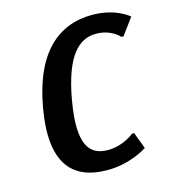

<svg xmlns="http://www.w3.org/2000/svg" viewBox="-108 -799 810 898"><g transform="rotate(-15 297.5 -350.0)"><path d="M86 -350C41 -95 128 10 303 10C418 10 497 -45 497 -45L467 -125H457C457 -125 404 -80 329 -80C239 -80 189 -140 226 -350C263 -560 334 -620 414 -620C489 -620 526 -575 526 -575H536L595 -655C595 -655 535 -710 420 -710C255 -710 131 -605 86 -350Z"/></g></svg>

Font: Scada
Style: Bold Italic
Weight: 700
Designer: Jovanny Lemonad
Foundry: Jovanny Lemonad
Version: Version 3.005